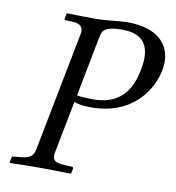

<svg xmlns="http://www.w3.org/2000/svg" viewBox="-76 -722 726 792"><g transform="rotate(10 287.0 -326.0)"><path d="M115 -71C110 -43 93 -32 54 -29L29 -27C24 -27 21 -24 20 -19L16 0L18 2C53 1 101 0 141 0C179 0 227 1 272 2L274 0L278 -19C279 -24 276 -27 272 -27L237 -29C206 -31 192 -38 192 -59C192 -62 192 -66 193 -71L236 -292C256 -285 273 -282 307 -282C482 -282 555 -401 571 -486C573 -496 574 -506 574 -518C574 -577 540 -654 392 -654C367 -654 305 -645 266 -645C228 -645 179 -646 144 -647L141 -645L137 -624C136 -620 138 -618 142 -618L179 -616C193 -615 214 -608 214 -584C214 -581 214 -577 213 -574ZM291 -574C296 -603 309 -620 378 -620C435 -620 489 -602 489 -520C489 -505 487 -488 483 -468C462 -360 402 -316 309 -316C285 -316 252 -318 242 -321Z"/></g></svg>

Font: Libertinus Serif
Style: Italic
Weight: 400
Italic angle: -12°
Designer: Philipp H. Poll, Khaled Hosny
Foundry: Caleb Maclennan
Version: Version 7.050;RELEASE